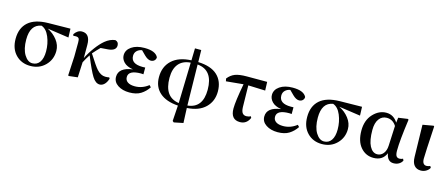

<svg xmlns="http://www.w3.org/2000/svg" viewBox="-55 -1396 5398 2315"><g transform="rotate(15 2644.5 -238.5)"><path d="M434.6 -203.1Q434.6 -298.8 399.4 -382.8Q364.3 -466.8 301.8 -488.3Q166 -466.8 166 -280.3Q166 -162.1 209 -91.8Q252 -21.5 310.5 -21.5Q369.1 -21.5 401.9 -68.8Q434.6 -116.2 434.6 -203.1ZM651.4 -434.6 382.8 -473.6Q456.1 -437.5 504.4 -375Q552.7 -312.5 552.7 -239.3Q552.7 -131.8 479.5 -58.1Q406.2 15.6 293.9 15.6Q182.6 15.6 111.3 -58.1Q40 -131.8 40 -255.9Q40 -390.6 122.6 -463.9Q205.1 -537.1 370.1 -540L647.5 -543.9Z M1251 -97.7 1259.8 -83Q1244.1 -34.2 1217.8 -9.3Q1191.4 15.6 1161.1 15.6Q1109.4 15.6 1067.4 -51.3Q1025.4 -118.2 954.1 -293Q919.9 -242.2 893.6 -190.4Q887.7 -72.3 884.8 0L775.4 12.7L766.6 6.8L779.3 -231.4L780.3 -407.2Q781.2 -444.3 771 -458Q760.7 -471.7 734.4 -471.7Q714.8 -471.7 704.1 -468.8L697.3 -488.3Q737.3 -546.9 792 -546.9Q894.5 -546.9 894.5 -407.2V-243.2Q931.6 -317.4 981.9 -385.3Q1032.2 -453.1 1081.1 -494.1Q1141.6 -543.9 1206.1 -550.8Q1249 -540 1249 -494.1Q1249 -428.7 1150.4 -419.9L1058.6 -413.1Q1018.6 -374 974.6 -323.2Q1062.5 -184.6 1094.7 -149.4Q1145.5 -92.8 1202.1 -92.8Q1233.4 -92.8 1251 -97.7Z M1745.1 -133.8 1766.6 -111.3Q1727.5 -52.7 1672.4 -18.6Q1617.2 15.6 1530.3 15.6Q1444.3 15.6 1386.2 -22.9Q1328.1 -61.5 1328.1 -126Q1328.1 -241.2 1502 -264.6Q1423.8 -277.3 1386.7 -315.9Q1349.6 -354.5 1349.6 -401.4Q1349.6 -466.8 1410.6 -508.8Q1471.7 -550.8 1571.3 -550.8Q1709 -550.8 1743.2 -480.5Q1744.1 -456.1 1726.6 -439Q1709 -421.9 1681.6 -421.9Q1644.5 -421.9 1601.6 -463.9L1548.8 -516.6Q1510.7 -510.7 1485.8 -486.3Q1460.9 -461.9 1460.9 -423.8Q1460.9 -323.2 1606.4 -323.2Q1629.9 -323.2 1639.6 -324.2V-240.2Q1618.2 -242.2 1609.4 -242.2Q1454.1 -242.2 1454.1 -157.2Q1454.1 -117.2 1485.8 -95.2Q1517.6 -73.2 1575.2 -73.2Q1668 -73.2 1745.1 -133.8Z M2240.2 -523.4 2249 -13.7Q2436.5 -32.2 2436.5 -259.8Q2436.5 -504.9 2240.2 -523.4ZM2140.6 -15.6 2154.3 -523.4Q2056.6 -516.6 2005.4 -455.1Q1954.1 -393.6 1954.1 -281.2Q1954.1 -42 2140.6 -15.6ZM2237.3 -703.1 2240.2 -553.7Q2400.4 -547.9 2480.5 -473.6Q2560.5 -399.4 2560.5 -271.5Q2560.5 -149.4 2480 -70.8Q2399.4 7.8 2250 16.6L2257.8 202.1L2142.6 225.6L2126 211.9L2138.7 16.6Q1989.3 6.8 1909.2 -64.5Q1829.1 -135.7 1829.1 -256.8Q1829.1 -387.7 1913.6 -466.8Q1998 -545.9 2155.3 -552.7L2159.2 -703.1Z M2895.5 -438.5 2900.4 -168Q2902.3 -116.2 2919.4 -94.7Q2936.5 -73.2 2967.8 -73.2Q2997.1 -73.2 3021.5 -86.9L3031.2 -68.4Q2995.1 15.6 2911.1 15.6Q2794.9 15.6 2794.9 -124Q2794.9 -212.9 2836.9 -436.5L2622.1 -416L2615.2 -449.2Q2653.3 -498 2705.1 -518.1Q2756.8 -538.1 2849.6 -538.1H3104.5L3108.4 -430.7Z M3595.7 -133.8 3617.2 -111.3Q3578.1 -52.7 3522.9 -18.6Q3467.8 15.6 3380.9 15.6Q3294.9 15.6 3236.8 -22.9Q3178.7 -61.5 3178.7 -126Q3178.7 -241.2 3352.5 -264.6Q3274.4 -277.3 3237.3 -315.9Q3200.2 -354.5 3200.2 -401.4Q3200.2 -466.8 3261.2 -508.8Q3322.3 -550.8 3421.9 -550.8Q3559.6 -550.8 3593.8 -480.5Q3594.7 -456.1 3577.1 -439Q3559.6 -421.9 3532.2 -421.9Q3495.1 -421.9 3452.1 -463.9L3399.4 -516.6Q3361.3 -510.7 3336.4 -486.3Q3311.5 -461.9 3311.5 -423.8Q3311.5 -323.2 3457 -323.2Q3480.5 -323.2 3490.2 -324.2V-240.2Q3468.8 -242.2 3460 -242.2Q3304.7 -242.2 3304.7 -157.2Q3304.7 -117.2 3336.4 -95.2Q3368.2 -73.2 3425.8 -73.2Q3518.6 -73.2 3595.7 -133.8Z M4074.2 -203.1Q4074.2 -298.8 4039.1 -382.8Q4003.9 -466.8 3941.4 -488.3Q3805.7 -466.8 3805.7 -280.3Q3805.7 -162.1 3848.6 -91.8Q3891.6 -21.5 3950.2 -21.5Q4008.8 -21.5 4041.5 -68.8Q4074.2 -116.2 4074.2 -203.1ZM4291 -434.6 4022.5 -473.6Q4095.7 -437.5 4144 -375Q4192.4 -312.5 4192.4 -239.3Q4192.4 -131.8 4119.1 -58.1Q4045.9 15.6 3933.6 15.6Q3822.3 15.6 3751 -58.1Q3679.7 -131.8 3679.7 -255.9Q3679.7 -390.6 3762.2 -463.9Q3844.7 -537.1 4009.8 -540L4287.1 -543.9Z M4718.8 -173.8 4730.5 -422.9Q4687.5 -493.2 4611.3 -493.2Q4551.8 -493.2 4515.6 -444.3Q4479.5 -395.5 4479.5 -306.6Q4479.5 -174.8 4515.6 -106.4Q4551.8 -38.1 4610.4 -38.1Q4655.3 -38.1 4685.5 -74.7Q4715.8 -111.3 4718.8 -173.8ZM4926.8 -67.4 4937.5 -46.9Q4924.8 -19.5 4896.5 -2Q4868.2 15.6 4828.1 15.6Q4751 15.6 4733.4 -84Q4692.4 15.6 4577.1 15.6Q4480.5 15.6 4417 -58.6Q4353.5 -132.8 4353.5 -266.6Q4353.5 -395.5 4426.3 -473.1Q4499 -550.8 4590.8 -550.8Q4681.6 -550.8 4734.4 -465.8L4742.2 -529.3L4859.4 -545.9L4869.1 -538.1Q4831.1 -266.6 4831.1 -144.5Q4831.1 -94.7 4844.2 -75.7Q4857.4 -56.6 4883.8 -56.6Q4908.2 -56.6 4926.8 -67.4Z M5168 15.6Q5115.2 15.6 5085.9 -20Q5056.6 -55.7 5055.7 -124L5046.9 -523.4L5179.7 -546.9L5188.5 -540Q5168 -192.4 5168 -131.8Q5168.9 -56.6 5221.7 -56.6Q5241.2 -56.6 5266.6 -67.4L5278.3 -47.9Q5266.6 -22.5 5236.3 -3.4Q5206.1 15.6 5168 15.6Z"/></g></svg>

Font: Bpmf Zihi Serif Bold
Style: Bold
Weight: 700
Foundry: But Ko
Version: Version 1.320